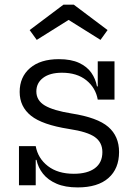

<svg xmlns="http://www.w3.org/2000/svg" viewBox="-20 -796 586 825"><path d="M313.7 9.3Q260 9.3 223.2 -6.6Q186.3 -22.5 165 -49.2Q143.7 -76 136.8 -109H119L133.5 -168Q143 -115.5 185.8 -82.4Q228.6 -49.3 297.1 -49.3Q355.6 -49.3 387.7 -73.2Q419.9 -97.1 419.9 -142.5Q419.9 -183.8 388 -206.8Q356.1 -229.9 276.2 -241.9Q161.6 -259.9 113.1 -298.8Q64.5 -337.7 64.5 -401.1Q64.5 -465.2 109 -503.5Q153.5 -541.8 233 -541.8Q285.4 -541.8 319.7 -525.8Q354 -509.9 372.5 -483.3Q391 -456.6 396.7 -424.7H414.5L400 -368Q391 -418.9 350.9 -451.2Q310.8 -483.5 246.4 -483.5Q194.5 -483.5 165.4 -461.6Q136.2 -439.7 136.2 -403.1Q136.2 -364.3 172.7 -342.6Q209.2 -321 287.7 -308.4Q398.7 -290.9 445.1 -250.9Q491.6 -210.8 491.6 -142.8Q491.6 -71.3 445.9 -31Q400.2 9.3 313.7 9.3ZM61.5 0V-168H133.5V0ZM400 -368V-532.5H472V-368ZM297.1 -775.9 442.2 -666.8 411.8 -624.6 274.8 -710.4 137.9 -624.6 107.4 -666.8 252.6 -775.9Z"/></svg>

Font: Hepta Slab ExtraLight
Style: Regular
Weight: 200
Designer: Michael LaGattuta
Foundry: Michael LaGattuta
Version: Version 1.100